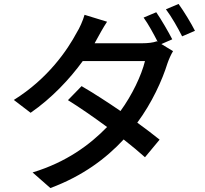

<svg xmlns="http://www.w3.org/2000/svg" viewBox="-20 -875 1040 972"><path d="M884 -855 820 -828C848 -791 881 -733 902 -691L967 -719C949 -755 911 -818 884 -855ZM522 -765 408 -800C400 -771 382 -731 369 -711C321 -621 223 -477 50 -369L135 -304C242 -378 333 -475 399 -566H714C696 -493 649 -394 590 -313C523 -359 453 -404 393 -439L324 -368C382 -332 453 -283 522 -232C435 -142 316 -54 145 -2L235 77C399 16 517 -73 606 -169C648 -136 685 -105 714 -79L788 -168C757 -193 718 -223 675 -254C749 -354 801 -468 828 -555C835 -575 846 -600 856 -616L797 -652L852 -676C832 -715 796 -777 771 -813L707 -786C731 -753 758 -703 778 -664L774 -666C755 -659 728 -656 700 -656H459L470 -676C481 -696 502 -735 522 -765Z"/></svg>

Font: Noto Sans CJK HK Medium
Style: Regular
Weight: 500
Designer: Ryoko NISHIZUKA 西塚涼子 (kana, bopomofo & ideographs); Paul D. Hunt (Latin, Greek & Cyrillic); Sandoll Communications 산돌커뮤니
Foundry: Adobe
Version: Version 2.004;hotconv 1.0.118;makeotfexe 2.5.65603